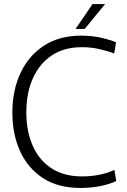

<svg xmlns="http://www.w3.org/2000/svg" viewBox="-20 -916 629 948"><path d="M377 12Q266 12 191.5 -37Q117 -86 79 -170Q41 -254 41 -359Q41 -469 81 -555Q121 -641 197 -690.5Q273 -740 381 -740Q435 -740 480.5 -729.5Q526 -719 553 -707L544 -652Q512 -664 471 -673.5Q430 -683 385 -683Q296 -683 235 -642Q174 -601 142 -528.5Q110 -456 110 -362Q110 -269 141 -197.5Q172 -126 233.5 -85.5Q295 -45 385 -45Q474 -45 545 -77L554 -22Q479 12 377 12ZM353 -773 437 -896H499L398 -773Z"/></svg>

Font: Murecho Light
Style: Regular
Weight: 300
Designer: Neil Summerour
Foundry: Positype
Version: Version 1.010; ttfautohint (v1.8.3)